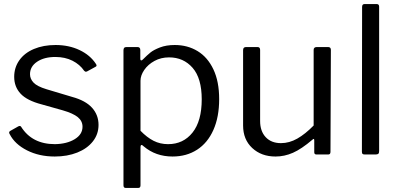

<svg xmlns="http://www.w3.org/2000/svg" viewBox="-20 -762 1967 947"><path d="M253 -481Q198 -481 163 -457.5Q128 -434 128 -396Q128 -373 145.5 -354.5Q163 -336 209 -322L336 -284Q402 -266 434 -230.5Q466 -195 466 -146Q466 -100 438 -64.5Q410 -29 361 -9.5Q312 10 250 10Q173 10 113 -20.5Q53 -51 28 -100Q25 -105 25 -108Q25 -113 30 -116L69 -138Q79 -144 84 -137Q138 -51 251 -51Q310 -52 348.5 -75.5Q387 -99 387 -137Q387 -165 364 -184Q341 -203 289 -218L186 -247Q113 -266 81.5 -300Q50 -334 50 -383Q50 -429 75.5 -465Q101 -501 147.5 -520.5Q194 -540 254 -540Q320 -540 372.5 -515Q425 -490 453 -447Q460 -437 452 -433L410 -410Q406 -408 404 -408Q400 -408 395 -413Q374 -444 337.5 -462.5Q301 -481 253 -481Z M672 -515V-473Q672 -464 677 -464Q680 -464 685 -469Q706 -490 722 -503Q738 -516 769 -528Q800 -540 842 -540Q905 -540 954.5 -510Q1004 -480 1032.5 -420Q1061 -360 1061 -273Q1061 -185 1032.5 -121Q1004 -57 952 -23.5Q900 10 831 10Q748 10 689 -40Q682 -47 678 -47Q673 -47 673 -34V152Q673 165 662 165H600Q589 165 589 152V-514Q589 -522 592.5 -526Q596 -530 605 -530H658Q672 -530 672 -515ZM809 -51Q884 -51 929.5 -108Q975 -165 975 -272Q975 -376 930 -427.5Q885 -479 814 -479Q774 -479 742 -461.5Q710 -444 691.5 -417Q673 -390 673 -364V-117Q705 -84 737.5 -67.5Q770 -51 809 -51Z M1527 -143V-516Q1527 -530 1543 -530H1598Q1612 -530 1612 -516L1610 -13Q1610 0 1599 0H1541Q1530 0 1530 -11V-70Q1530 -82 1521 -73Q1467 -27 1425 -8.5Q1383 10 1339 10Q1269 10 1224 -32Q1179 -74 1179 -143V-515Q1179 -530 1194 -530H1250Q1263 -530 1263 -516V-165Q1263 -115 1290.5 -85.5Q1318 -56 1366 -56Q1407 -56 1446.5 -78.5Q1486 -101 1527 -143Z M1850 -17Q1850 -7 1846 -3.5Q1842 0 1832 0H1780Q1771 0 1768 -3Q1765 -6 1765 -14L1766 -728Q1766 -742 1778 -742H1838Q1850 -742 1850 -729Z"/></svg>

Font: n
Style: Regular
Weight: 400
Designer: Pablo Impallari, Rodrigo Fuenzalida
Foundry: Impallari Type
Version: Version 1.002; ttfautohint (v1.5)